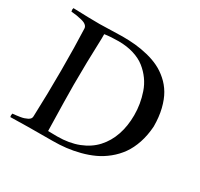

<svg xmlns="http://www.w3.org/2000/svg" viewBox="-151 -907 1143 1099"><g transform="rotate(30 420.0 -357.5)"><path d="M38.1 -717.8Q147.5 -713.9 212.9 -713.9Q335 -717.8 362.8 -717.8Q408.2 -717.8 448.2 -713.9Q488.3 -710 531 -699.5Q573.7 -689 608.4 -672.1Q643.1 -655.3 674.8 -627.4Q706.5 -599.6 728 -563Q749.5 -526.4 762.2 -474.9Q774.9 -423.3 774.9 -360.8Q771 -300.8 754.2 -250.5Q737.3 -200.2 711.2 -163.6Q685.1 -127 649.4 -98.1Q613.8 -69.3 575 -51.3Q536.1 -33.2 491 -21.5Q445.8 -9.8 403.1 -4.9Q360.4 0 314.9 0Q131.8 0 37.1 2.9Q35.2 -2.9 35.2 -6.8Q35.2 -10.3 37.1 -20Q51.8 -21.5 60.5 -22.5Q69.3 -23.4 84.7 -25.9Q100.1 -28.3 109.6 -31.5Q119.1 -34.7 129.4 -39.6Q139.6 -44.4 144.8 -51.3Q149.9 -58.1 149.9 -66.9Q155.8 -219.7 155.8 -375Q155.8 -533.2 150.9 -647.9Q150.4 -660.6 139.6 -669.7Q128.9 -678.7 108.6 -683.6Q88.4 -688.5 74.5 -690.7Q60.5 -692.9 38.1 -694.8Q36.1 -703.6 36.1 -707Q36.1 -710 38.1 -717.8ZM265.1 -647.9Q258.8 -481.9 258.8 -338.9Q258.8 -259.8 264.2 -36.1Q285.2 -35.2 324.2 -35.2Q403.3 -35.2 464.8 -59.3Q526.4 -83.5 565.9 -127Q605.5 -170.4 625.7 -229.7Q646 -289.1 646 -360.8Q646 -397.9 640.1 -433.6Q634.3 -469.2 621.6 -506.3Q608.9 -543.5 586.4 -574.7Q564 -606 533 -630.6Q502 -655.3 456.8 -669.2Q411.6 -683.1 356.9 -683.1Q306.6 -683.1 265.1 -676.8Z"/></g></svg>

Font: Jacques Francois
Style: Regular
Weight: 400
Designer: Manvel Shmavonyan, Alexei Vanyashin
Foundry: Cyreal (www.cyreal.org)
Version: Version 1.003